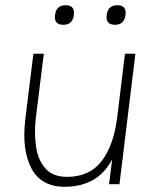

<svg xmlns="http://www.w3.org/2000/svg" viewBox="-20 -706 591 736"><path d="M191 -648Q195 -686 232 -686Q268 -686 263 -648Q258 -611 223 -611Q186 -611 191 -648ZM389 -648Q393 -686 430 -686Q466 -686 461 -648Q456 -611 421 -611Q384 -611 389 -648ZM117 -251Q111 -196 118 -145Q125 -94 153.5 -61Q182 -28 237 -28Q324 -28 370.5 -89.5Q417 -151 430 -262L459 -500H499L438 0H398L410 -95Q381 -41 335.5 -15.5Q290 10 228 10Q138 10 100.5 -60.5Q63 -131 77 -249L108 -500H148Z"/></svg>

Font: Haskoy ExtraLight
Style: Italic
Weight: 200
Designer: Ertekin Erdin
Foundry: Ertekin Erdin
Version: Version 2.000; ttfautohint (v1.8.4.7-5d5b)